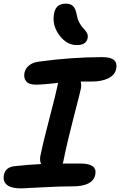

<svg xmlns="http://www.w3.org/2000/svg" viewBox="-30 -1021 659 1052"><path d="M391.1 -773.9Q337.4 -773.9 298.1 -824.2Q258.8 -874.5 264.2 -932.1Q267.1 -967.3 283.2 -984.1Q299.3 -1001 331.1 -1001Q357.9 -1001 371.6 -986.1Q385.3 -971.2 391.1 -937Q394.5 -917 402.8 -900.6Q411.1 -884.3 419.9 -874Q428.7 -863.8 436.8 -854.5Q444.8 -845.2 448.7 -834.7Q452.6 -824.2 450.2 -812Q442.4 -773.9 391.1 -773.9ZM86.9 11.2Q30.8 11.2 7.8 -8.3Q-15.1 -27.8 -8.8 -61Q-1 -105.5 51.8 -110.8Q129.4 -119.1 194.8 -122.1Q187 -141.6 190.9 -165Q206.5 -242.2 241.2 -374Q275.9 -505.9 285.2 -551.8Q287.1 -562.5 289.1 -566.9Q273.9 -565.4 253.2 -563.2Q232.4 -561 220.9 -560.1Q209.5 -559.1 194.8 -558.1Q180.2 -557.1 168 -557.1Q128.9 -557.1 113.8 -575Q98.6 -592.8 104 -622.1Q109.4 -646.5 129.2 -662.6Q148.9 -678.7 181.2 -683.1Q363.3 -708 529.8 -708Q576.7 -708 594.7 -691.9Q612.8 -675.8 606.9 -645Q600.1 -609.9 563.7 -592Q527.3 -574.2 471.2 -574.2H412.1Q417 -553.7 413.1 -535.2Q408.7 -512.7 373.5 -377.9Q338.4 -243.2 317.9 -141.1Q316.9 -134.3 313 -125H410.2Q503.9 -125 492.2 -64.9Q479 0 369.1 0Q294.9 0 197.3 5.6Q99.6 11.2 86.9 11.2Z"/></svg>

Font: Shantell Sans Normal
Style: Italic
Weight: 600
Italic angle: -11.31°
Designer: Stephen Nixon, Anya Danilova, Shantell Martin
Foundry: Arrow Type
Version: Version 1.006;[559af2be0]